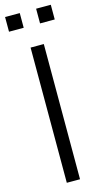

<svg xmlns="http://www.w3.org/2000/svg" viewBox="-137 -945 521 986"><g transform="rotate(-15 123.0 -452.0)"><path d="M158.2 -718.8V0H87.9V-718.8ZM2 -826.2V-904.3H80.1V-826.2ZM167 -826.2V-904.3H245.1V-826.2Z"/></g></svg>

Font: Min Sans Light
Style: Regular
Weight: 300
Designer: Jinseong-Kim, NotoSansCJK, Nunito
Foundry: Jinseong-Kim
Version: Version 1.400;Glyphs 3.1.2 (3151)